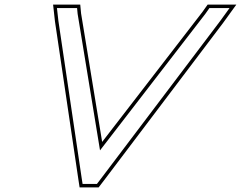

<svg xmlns="http://www.w3.org/2000/svg" viewBox="-20 -775 1042 830"><path d="M232.4 -685 226.2 -740H313.2L315.6 -715L412.4 -125L867.6 -715L885.2 -740H972.2L932.4 -685L418.2 -5L399.1 20H337L333.1 -5ZM217.5 -683.1 318.3 -2.7 324.1 35H406.5L430.2 4L944.5 -676.1L1001.6 -755H877.5L855.5 -723.9L421.6 -161.5L330.5 -716.9L326.9 -755H209.5Z"/></svg>

Font: Nordica Plus
Style: NordicaClassicLtExtOblOl
Weight: 300
Version: Version 1.01